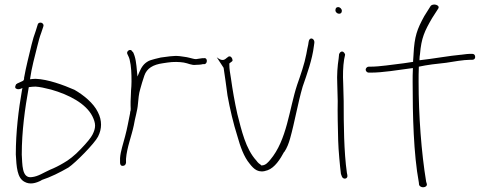

<svg xmlns="http://www.w3.org/2000/svg" viewBox="-20 -740 2129 838"><path d="M48 -367C44 -358 47 -354 53 -352C63 -348 71 -353 78 -356L76 -347C61 -262 49 -164 49 -66C52 -11 55 36 86 53C110 67 136 60 161 47V46C201 33 241 13 279 -9C310 -30 393 -114 408 -144C417 -162 421 -179 421 -196C421 -213 417 -232 407 -251C388 -290 345 -325 305 -348C257 -369 189 -394 136 -396C128 -396 119 -395 111 -394C118 -445 132 -494 143 -539C148 -559 153 -579 160 -597L169 -624C170 -628 171 -631 168 -635C163 -644 148 -643 145 -634L136 -605C129 -586 123 -567 118 -546C107 -499 94 -451 85 -400V-399C85 -399 87 -390 78 -386C70 -382 62 -379 54 -375V-374C50 -373 50 -372 48 -367ZM75 -65C75 -168 89 -267 105 -356L106 -360H109C117 -361 126 -362 135 -362C153 -361 176 -356 203 -349C281 -327 355 -288 383 -233C390 -219 395 -205 395 -192C395 -179 391 -167 384 -153C377 -139 360 -118 333 -90C306 -61 278 -40 258 -29C238 -17 218 -7 198 1C169 14 147 30 119 33C74 40 78 -25 75 -65ZM160 -597Z M548 -247C541 -213 535 -178 526 -145C518 -113 506 -80 504 -50V-30C504 -22 508 -16 514 -16C524 -16 528 -20 530 -29V-47C534 -97 554 -145 564 -193C569 -225 580 -257 582 -286C584 -308 586 -332 592 -351L600 -379L610 -410C621 -442 648 -458 691 -464L711 -467C736 -471 764 -470 782 -467C801 -464 817 -454 835 -457H836C845 -457 859 -458 865 -460H873C887 -463 886 -490 870 -486H863C854 -484 845 -484 836 -482H835C830 -482 826 -483 822 -484L806 -488C799 -490 792 -491 785 -492L764 -495C736 -498 708 -492 682 -489L657 -483C648 -480 637 -478 629 -474C608 -463 598 -448 588 -425L580 -406L578 -427C575 -462 572 -491 560 -514H558C551 -532 529 -516 536 -504C539 -496 543 -492 546 -479C553 -451 554 -418 554 -384C554 -370 553 -357 552 -346C552 -327 550 -312 550 -297V-279C550 -273 552 -256 548 -252ZM564 -188Z M956 -444C962 -408 967 -365 973 -323C983 -267 999 -199 1016 -146C1029 -100 1044 -56 1070 -25C1088 -2 1108 18 1148 3C1179 -8 1203 -45 1220 -77H1221C1233 -95 1240 -114 1246 -135C1266 -206 1280 -290 1301 -362C1320 -417 1343 -480 1350 -539L1352 -553C1354 -568 1339 -578 1331 -568C1329 -566 1328 -562 1327 -557L1325 -544C1323 -535 1320 -522 1317 -504C1309 -461 1292 -413 1277 -370C1242 -264 1233 -129 1159 -42C1151 -33 1140 -18 1122 -18H1120L1119 -20C1114 -23 1105 -30 1099 -39C1052 -90 1034 -172 1016 -242C1004 -295 995 -348 988 -398C984 -422 981 -439 981 -457V-463C986 -468 995 -472 995 -476C995 -485 989 -494 982 -494C978 -494 976 -493 974 -490H973C960 -479 952 -470 926 -490Z M1444 -695C1444 -687 1452 -680 1460 -680C1468 -680 1472 -685 1472 -693C1472 -701 1464 -709 1456 -709C1448 -709 1444 -704 1444 -695ZM1452 -373C1452 -350 1454 -326 1454 -299C1454 -272 1453 -246 1454 -216L1456 -126C1457 -86 1464 -12 1468 19L1472 30C1477 45 1500 42 1496 24L1494 14C1481 -77 1480 -197 1480 -299C1480 -325 1478 -350 1478 -374C1476 -412 1477 -450 1482 -481L1486 -500C1487 -503 1484 -507 1482 -510C1473 -521 1463 -512 1460 -504L1458 -484C1453 -452 1450 -413 1452 -373ZM1478 -371Z M1576 -436C1576 -429 1583 -423 1589 -423H1597C1652 -423 1713 -434 1782 -443V-437C1781 -420 1781 -402 1781 -383C1781 -235 1785 -69 1808 56L1809 66C1814 83 1846 80 1843 63L1840 53C1819 -74 1807 -236 1807 -383C1807 -404 1807 -426 1808 -446V-449C1845 -457 1887 -462 1927 -466C1959 -471 2003 -479 2032 -479H2041C2049 -479 2054 -484 2054 -491C2054 -500 2049 -505 2041 -505H2032C2026 -505 2013 -504 1992 -501H1991C1944 -497 1873 -484 1811 -477V-483C1811 -490 1812 -497 1813 -503C1819 -575 1833 -604 1866 -661L1893 -703C1902 -719 1868 -727 1859 -713L1832 -670C1800 -612 1789 -581 1785 -504V-503C1784 -494 1784 -485 1783 -474V-470C1771 -468 1756 -466 1743 -464C1690 -458 1639 -449 1596 -449H1589C1582 -449 1576 -442 1576 -436Z"/></svg>

Font: Stray Cat
Style: LtExt
Weight: 300
Version: Version 1.0